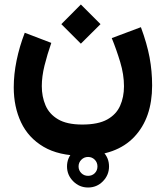

<svg xmlns="http://www.w3.org/2000/svg" viewBox="-20 -481 741 859"><path d="M279.8 263.7Q279.8 224.6 307.6 197.3Q335.4 169.9 374 169.9Q413.1 169.9 440.4 197.3Q467.8 224.6 467.8 263.7Q467.8 302.2 440.4 330.1Q413.1 357.9 374 357.9Q335.4 357.9 307.6 330.1Q279.8 302.2 279.8 263.7ZM331.5 263.7Q331.5 281.2 343.8 293.5Q356 305.7 374 305.7Q392.1 305.7 404.1 293.7Q416 281.7 416 263.7Q416 245.6 403.8 233.4Q391.6 221.2 374 221.2Q356.4 221.2 344 233.6Q331.5 246.1 331.5 263.7ZM341.8 -460.9 429.7 -373 341.8 -285.6 254.4 -373ZM348.1 76.2Q418.9 76.2 459.5 53.7Q500 31.2 517.3 -7.6Q534.7 -46.4 534.7 -95.2Q534.7 -147.5 517.8 -203.4Q501 -259.3 480 -310.5L610.4 -359.4Q637.7 -285.6 649.2 -224.1Q660.6 -162.6 660.6 -98.6Q660.6 46.9 580.8 131.3Q501 215.8 348.1 215.8Q243.2 215.8 175 175.8Q106.9 135.7 74.2 66.4Q41.5 -2.9 41.5 -90.3Q41.5 -148.4 54.2 -210.4Q66.9 -272.5 90.8 -334.5L209.5 -289.1Q191.4 -237.3 179.2 -188Q167 -138.7 167 -95.7Q167 -48.8 183.6 -9.8Q200.2 29.3 239.7 52.7Q279.3 76.2 348.1 76.2Z"/></svg>

Font: Vazirmatn FD ExtraBold
Style: Regular
Weight: 800
Designer: Saber Rastikerdar
Foundry: Saber Rastikerdar
Version: Version 33.003